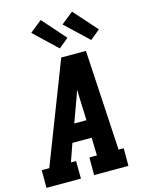

<svg xmlns="http://www.w3.org/2000/svg" viewBox="-143 -1070 884 1156"><g transform="rotate(-15 299.5 -492.5)"><path d="M-1 0V-110H46L288 -735H442L478 -110H510V0H296V-110H343L340 -221H220L181 -110H213L214 0ZM261 -331H337L331 -490Q331 -498 331 -506Q331 -514 330 -522Q327 -514 324 -506Q321 -498 319 -490ZM490 -790 347 -925 422 -985 551 -840ZM294 -790 152 -925 227 -985 355 -840Z"/></g></svg>

Font: Iosevka Etoile Extrabold
Style: Italic
Weight: 800
Italic angle: -9°
Designer: Belleve Invis
Foundry: Belleve Invis
Version: Version 22.1.2; ttfautohint (v1.8.4)